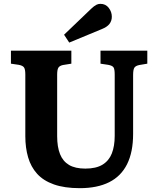

<svg xmlns="http://www.w3.org/2000/svg" viewBox="-20 -967 823 1001"><path d="M396 14Q316 14 261 -5.5Q206 -25 173.5 -61Q141 -97 126.5 -147Q112 -197 112 -257V-579Q112 -605 105.5 -615Q99 -625 78 -629L37 -635V-703H352V-635L308 -628Q290 -624 284 -613.5Q278 -603 278 -578V-257Q278 -201 293 -163.5Q308 -126 340 -107Q372 -88 425 -88Q481 -88 514.5 -108.5Q548 -129 563 -167Q578 -205 578 -259V-579Q578 -606 572 -615.5Q566 -625 544 -629L504 -635V-703H748V-635L706 -628Q687 -624 680.5 -614Q674 -604 674 -575V-269Q674 -174 642.5 -111Q611 -48 549 -17Q487 14 396 14ZM341 -745 314 -786 456 -922Q471 -936 481.5 -941.5Q492 -947 503 -947Q531 -947 547 -926Q563 -905 563 -880Q563 -858 550.5 -842Q538 -826 510 -815Z"/></svg>

Font: Literata 18pt
Style: Bold
Weight: 700
Designer: Latin by Veronika Burian and Jose Scaglione. Greek by Irene Vlachou. Cyrillic by Vera Evstafieva.
Foundry: TypeTogether
Version: Version 3.103;gftools[0.9.29]